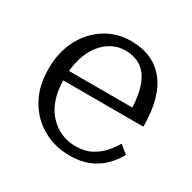

<svg xmlns="http://www.w3.org/2000/svg" viewBox="-124 -645 783 781"><g transform="rotate(30 268.0 -254.5)"><path d="M119 -251Q119 -199 132 -159Q145 -119 169.5 -91.5Q194 -64 226 -49.5Q258 -35 296 -35Q339 -35 369.5 -51.5Q400 -68 420.5 -91.5Q441 -115 454 -138L492 -107Q474 -74 447 -47.5Q420 -21 382.5 -5.5Q345 10 294 10Q224 10 167.5 -22Q111 -54 77.5 -113Q44 -172 44 -253Q44 -332 75 -391.5Q106 -451 159.5 -485Q213 -519 279 -519Q332 -519 372 -501.5Q412 -484 440 -449Q468 -414 482 -362.5Q496 -311 496 -242H100V-287H443L419 -268Q418 -320 409 -359Q400 -398 383 -423Q366 -448 340 -461Q314 -474 279 -474Q245 -474 216 -458.5Q187 -443 165 -414Q143 -385 131 -343.5Q119 -302 119 -251Z"/></g></svg>

Font: Roboto Serif 36pt Light
Style: Regular
Weight: 300
Designer: Greg Gazdowicz
Foundry: Commercial Type
Version: Version 1.008